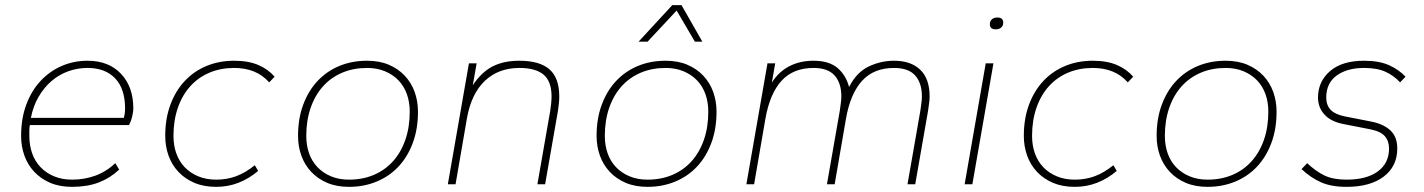

<svg xmlns="http://www.w3.org/2000/svg" viewBox="-20 -716 5532 746"><path d="M260 10Q212 10 175.5 -5.5Q139 -21 113.5 -48Q88 -75 75 -111Q62 -147 62 -188Q62 -256 82.5 -310.5Q103 -365 138.5 -402.5Q174 -440 220.5 -460Q267 -480 320 -480Q402 -480 450 -429.5Q498 -379 498 -294Q498 -282 493.5 -263Q489 -244 481 -230H96Q94 -219 94 -209Q94 -199 94 -188Q94 -151 105 -120Q116 -89 137.5 -66.5Q159 -44 190 -31Q221 -18 260 -18Q308 -18 350.5 -33.5Q393 -49 428 -82L443 -57Q408 -24 363.5 -7Q319 10 260 10ZM320 -452Q281 -452 245 -439Q209 -426 180 -401Q151 -376 130 -340Q109 -304 100 -258H461Q466 -275 466 -294Q466 -371 427.5 -411.5Q389 -452 320 -452Z M820 10Q772 10 735.5 -5.5Q699 -21 673.5 -48Q648 -75 635 -111Q622 -147 622 -188Q622 -255 642 -309Q662 -363 697.5 -401Q733 -439 782 -459.5Q831 -480 890 -480Q945 -480 983.5 -463.5Q1022 -447 1047 -418L1026 -396Q1000 -425 966 -438.5Q932 -452 890 -452Q837 -452 793.5 -433.5Q750 -415 719 -380.5Q688 -346 671 -297Q654 -248 654 -188Q654 -151 665 -120Q676 -89 697.5 -66.5Q719 -44 750 -31Q781 -18 820 -18Q862 -18 898 -31.5Q934 -45 970 -74L983 -52Q948 -22 907 -6Q866 10 820 10Z M1336 10Q1288 10 1251.5 -5.5Q1215 -21 1189.5 -48Q1164 -75 1151 -111Q1138 -147 1138 -188Q1138 -255 1158 -309Q1178 -363 1213.5 -401Q1249 -439 1298 -459.5Q1347 -480 1406 -480Q1454 -480 1490.5 -464.5Q1527 -449 1552.5 -422Q1578 -395 1591 -359Q1604 -323 1604 -282Q1604 -215 1584 -161Q1564 -107 1528.5 -69Q1493 -31 1443.5 -10.5Q1394 10 1336 10ZM1336 -18Q1389 -18 1432.5 -36.5Q1476 -55 1507 -89.5Q1538 -124 1555 -173Q1572 -222 1572 -282Q1572 -319 1561 -350Q1550 -381 1528.5 -403.5Q1507 -426 1476 -439Q1445 -452 1406 -452Q1353 -452 1309.5 -433.5Q1266 -415 1235 -380.5Q1204 -346 1187 -297Q1170 -248 1170 -188Q1170 -151 1181 -120Q1192 -89 1213.5 -66.5Q1235 -44 1266 -31Q1297 -18 1336 -18Z M2068 0 2118 -286Q2120 -300 2121.5 -314.5Q2123 -329 2123 -341Q2123 -400 2092 -426Q2061 -452 1998 -452Q1917 -452 1864 -402Q1811 -352 1794 -255L1750 0H1720L1802 -470H1832L1817 -385Q1852 -437 1895 -458.5Q1938 -480 1998 -480Q2077 -480 2115 -446.5Q2153 -413 2153 -341Q2153 -328 2151.5 -314Q2150 -300 2148 -286L2098 0Z M2496 10Q2448 10 2411.5 -5.5Q2375 -21 2349.5 -48Q2324 -75 2311 -111Q2298 -147 2298 -188Q2298 -255 2318 -309Q2338 -363 2373.5 -401Q2409 -439 2458 -459.5Q2507 -480 2566 -480Q2614 -480 2650.5 -464.5Q2687 -449 2712.5 -422Q2738 -395 2751 -359Q2764 -323 2764 -282Q2764 -215 2744 -161Q2724 -107 2688.5 -69Q2653 -31 2603.5 -10.5Q2554 10 2496 10ZM2496 -18Q2549 -18 2592.5 -36.5Q2636 -55 2667 -89.5Q2698 -124 2715 -173Q2732 -222 2732 -282Q2732 -319 2721 -350Q2710 -381 2688.5 -403.5Q2667 -426 2636 -439Q2605 -452 2566 -452Q2513 -452 2469.5 -433.5Q2426 -415 2395 -380.5Q2364 -346 2347 -297Q2330 -248 2330 -188Q2330 -151 2341 -120Q2352 -89 2373.5 -66.5Q2395 -44 2426 -31Q2457 -18 2496 -18ZM2680 -554 2609 -675 2496 -554H2461L2592 -696H2628L2709 -554Z M3506 0 3556 -286Q3558 -300 3560 -315.5Q3562 -331 3562 -341Q3562 -393 3536 -422.5Q3510 -452 3454 -452Q3375 -452 3329.5 -402Q3284 -352 3267 -255L3223 0H3193L3243 -286Q3245 -300 3247 -315.5Q3249 -331 3249 -341Q3249 -393 3223 -422.5Q3197 -452 3141 -452Q3062 -452 3016.5 -402Q2971 -352 2954 -255L2910 0H2880L2962 -470H2992L2979 -395Q3005 -437 3046.5 -458.5Q3088 -480 3141 -480Q3201 -480 3234 -452Q3267 -424 3279 -378Q3308 -435 3355 -457.5Q3402 -480 3454 -480Q3519 -480 3555.5 -445Q3592 -410 3592 -341Q3592 -331 3590 -315.5Q3588 -300 3586 -286L3536 0Z M3728 0 3810 -470H3840L3758 0ZM3849 -602Q3826 -602 3826 -622Q3826 -634 3834 -641Q3842 -648 3855 -648Q3878 -648 3878 -628Q3878 -616 3870 -609Q3862 -602 3849 -602Z M4156 10Q4108 10 4071.5 -5.5Q4035 -21 4009.5 -48Q3984 -75 3971 -111Q3958 -147 3958 -188Q3958 -255 3978 -309Q3998 -363 4033.5 -401Q4069 -439 4118 -459.5Q4167 -480 4226 -480Q4281 -480 4319.5 -463.5Q4358 -447 4383 -418L4362 -396Q4336 -425 4302 -438.5Q4268 -452 4226 -452Q4173 -452 4129.5 -433.5Q4086 -415 4055 -380.5Q4024 -346 4007 -297Q3990 -248 3990 -188Q3990 -151 4001 -120Q4012 -89 4033.5 -66.5Q4055 -44 4086 -31Q4117 -18 4156 -18Q4198 -18 4234 -31.5Q4270 -45 4306 -74L4319 -52Q4284 -22 4243 -6Q4202 10 4156 10Z M4672 10Q4624 10 4587.5 -5.5Q4551 -21 4525.5 -48Q4500 -75 4487 -111Q4474 -147 4474 -188Q4474 -255 4494 -309Q4514 -363 4549.5 -401Q4585 -439 4634 -459.5Q4683 -480 4742 -480Q4790 -480 4826.5 -464.5Q4863 -449 4888.5 -422Q4914 -395 4927 -359Q4940 -323 4940 -282Q4940 -215 4920 -161Q4900 -107 4864.5 -69Q4829 -31 4779.5 -10.5Q4730 10 4672 10ZM4672 -18Q4725 -18 4768.5 -36.5Q4812 -55 4843 -89.5Q4874 -124 4891 -173Q4908 -222 4908 -282Q4908 -319 4897 -350Q4886 -381 4864.5 -403.5Q4843 -426 4812 -439Q4781 -452 4742 -452Q4689 -452 4645.5 -433.5Q4602 -415 4571 -380.5Q4540 -346 4523 -297Q4506 -248 4506 -188Q4506 -151 4517 -120Q4528 -89 4549.5 -66.5Q4571 -44 4602 -31Q4633 -18 4672 -18Z M5212 10Q5152 10 5112 -8Q5072 -26 5037 -59L5059 -82Q5093 -50 5126.5 -34Q5160 -18 5212 -18Q5290 -18 5333.5 -50Q5377 -82 5377 -139Q5377 -168 5360.5 -187Q5344 -206 5302 -214L5200 -234Q5152 -243 5126.5 -270.5Q5101 -298 5101 -337Q5101 -399 5147.5 -439.5Q5194 -480 5280 -480Q5339 -480 5377.5 -462.5Q5416 -445 5441 -418L5420 -396Q5396 -422 5363.5 -437Q5331 -452 5280 -452Q5214 -452 5173.5 -422.5Q5133 -393 5133 -337Q5133 -308 5149.5 -290Q5166 -272 5204 -264L5306 -244Q5354 -235 5381.5 -210Q5409 -185 5409 -139Q5409 -70 5356.5 -30Q5304 10 5212 10Z"/></svg>

Font: Celebes Thin
Style: Italic
Weight: 250
Italic angle: -10°
Designer: Anugrah Pasau
Foundry: Lafontype
Version: Version 1.000; ttfautohint (v1.8.4)